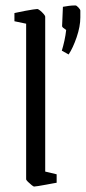

<svg xmlns="http://www.w3.org/2000/svg" viewBox="-20 -676 315 705"><path d="M232 -476 207 -490Q212 -506 216.5 -526.5Q221 -547 223 -566Q217 -570 212.5 -573.5Q208 -577 208 -580L211 -651Q222 -653 233 -654.5Q244 -656 257 -656Q261 -656 268 -648.5Q275 -641 275 -637V-612Q275 -579 261.5 -539.5Q248 -500 232 -476ZM105 9Q103 9 96 3.5Q89 -2 82.5 -8.5Q76 -15 76 -18V-589L33 -598V-628Q33 -628 44.5 -630.5Q56 -633 71.5 -636Q87 -639 100.5 -641Q114 -643 117 -643Q120 -643 127 -637.5Q134 -632 140 -625Q146 -618 146 -615V-46L188 -36V-5Q188 -5 176.5 -3Q165 -1 149.5 2Q134 5 121 7Q108 9 105 9Z"/></svg>

Font: Grenze Gotisch Light
Style: Regular
Weight: 300
Designer: Renata Polastri
Foundry: Omnibus-Type
Version: Version 1.001